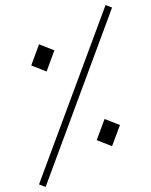

<svg xmlns="http://www.w3.org/2000/svg" viewBox="-20 -732 600 762"><path d="M104 -472.2 134.8 -556.2 195.8 -532.2 165 -448.2ZM134.8 0 398.9 -711.9 424.8 -702.1 161.1 9.8ZM363.8 -175.8 395 -259.8 456.1 -235.8 424.8 -151.9Z"/></svg>

Font: Dihjauti
Style: Regular
Weight: 400
Designer: T. Christopher White
Version: Version 3.0.0